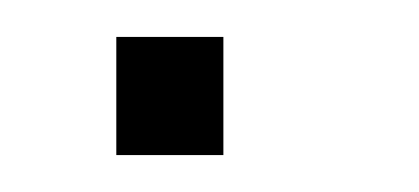

<svg xmlns="http://www.w3.org/2000/svg" viewBox="-20 -71 227 104"><path d="M43 13H101V-51H43Z"/></svg>

Font: Spoqa Han Sans Neo Light
Style: Regular
Weight: 300
Designer: [Spoqa Han Sans Neo] Dong-huui Kim ___ Younghwa Kang ___ Yujin Lee ___ [Noto Sans] Ryoko NISHIZUKA ____ (kana & ideograp
Foundry: Spoqa (http://www.spoqa-han-sans.com)
Version: Version 1.100;hotconv 1.0.109;makeotfexe 2.5.65596